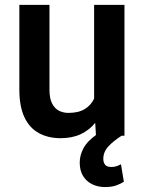

<svg xmlns="http://www.w3.org/2000/svg" viewBox="-20 -548 583 775"><path d="M470.7 0Q437 21.5 417 43.5Q397 65.4 397 93.3Q397 107.4 404.1 116.7Q411.1 126 428.7 126Q442.9 126 452.4 122.3Q461.9 118.7 468.3 115.2L480 185.5Q468.3 193.4 450 200.2Q431.6 207 403.3 207Q375.5 207 352.3 195.8Q329.1 184.6 315.4 162.6Q301.8 140.6 301.8 108.4Q301.8 79.1 316.7 50.8Q331.5 22.5 367.2 -2.9L364.3 -52.2Q340.8 -22.9 306.2 -6.6Q271.5 9.8 224.6 9.8Q175.3 9.8 137.7 -10.3Q100.1 -30.3 79.1 -73.7Q58.1 -117.2 58.1 -187V-528.3H179.7V-186Q179.7 -150.9 190.2 -130.4Q200.7 -109.9 218 -101.1Q235.4 -92.3 255.9 -92.3Q296.9 -92.3 322 -107.7Q347.2 -123 359.9 -149.9V-528.3H482.4V0Z"/></svg>

Font: Robert Sans
Style: Bold
Weight: 700
Designer: Christian Robertson (extended by Adam Twardoch)
Foundry: Google
Version: Version 12.135;April 2, 2019;FontCreator 11.5.0.2425 64-bit;